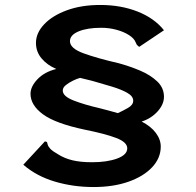

<svg xmlns="http://www.w3.org/2000/svg" viewBox="-20 -697 790 774"><path d="M357 57Q275 57 201 35Q127 13 74 -33L161 -127Q169 -126 170 -122.5Q171 -119 172.5 -113Q174 -107 182.5 -97.5Q191 -88 214 -75Q239 -59 271.5 -51Q304 -43 351 -43Q412 -43 452.5 -58Q493 -73 493 -99Q493 -124 448 -141Q403 -158 323 -174Q204 -199 153.5 -236Q103 -273 103 -319Q103 -348 131 -377.5Q159 -407 207 -419Q171 -434 148 -461Q125 -488 125 -524Q125 -564 158 -599Q191 -634 249.5 -655.5Q308 -677 384 -677Q467 -677 534.5 -650.5Q602 -624 641 -575L541 -508Q536 -512 533 -515Q530 -518 527 -526Q521 -542 500 -555.5Q479 -569 449.5 -577Q420 -585 388 -585Q332 -585 297 -570.5Q262 -556 262 -531Q262 -502 317 -482Q372 -462 459 -442Q503 -430 544.5 -412.5Q586 -395 613.5 -369Q641 -343 641 -307Q641 -276 615 -247.5Q589 -219 551 -207Q588 -188 608 -161.5Q628 -135 628 -106Q628 -60 593.5 -23Q559 14 498 35.5Q437 57 357 57ZM455 -241Q475 -250 496 -262Q517 -274 517 -291Q517 -309 493.5 -322.5Q470 -336 432.5 -347.5Q395 -359 352 -371L303 -383Q291 -380 274.5 -372Q258 -364 245.5 -354Q233 -344 233 -332Q233 -309 276.5 -292Q320 -275 381 -261Q404 -255 421 -250.5Q438 -246 455 -241Z"/></svg>

Font: Inconsolata ExtraExpanded
Style: Bold
Weight: 700
Width: 8
Monospace: yes
Designer: Raph Levien, Cyreal, Brenton Simpson
Foundry: Raph Levien, Cyreal, Google
Version: Version 3.100; ttfautohint (v1.8.4.7-5d5b)